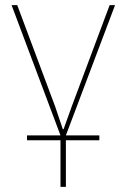

<svg xmlns="http://www.w3.org/2000/svg" viewBox="-20 -526 492 746"><path d="M215 19H85V0H215L25 -506H47L194 -113L224 -24H227L259 -113L406 -506H427L236 0H366V19H236V200H215Z"/></svg>

Font: Plexus Sans Thin
Style: Regular
Weight: 250
Version: Version 2.001;PS 002.001;hotconv 1.0.70;makeotf.lib2.5.58329